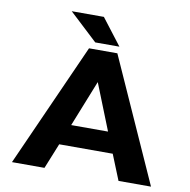

<svg xmlns="http://www.w3.org/2000/svg" viewBox="-95 -995 1079 1088"><g transform="rotate(10 445.0 -450.5)"><path d="M599 -146 658 0H845L526 -711H363L45 0H232L291 -146ZM339 -265 445 -531 551 -265ZM531 -750 415 -901H230L392 -750Z"/></g></svg>

Font: Asimov
Style: XWid
Weight: 500
Designer: Google
Version: Version 2.000980; 2014